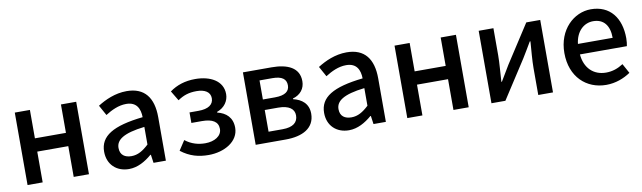

<svg xmlns="http://www.w3.org/2000/svg" viewBox="-37 -994 4811 1438"><g transform="rotate(-10 2368.0 -275.0)"><path d="M87 0H202V-234H438V0H554V-551H438V-335H202V-551H87Z M857 14C923 14 982 -20 1032 -63H1036L1045 0H1139V-331C1139 -478 1076 -564 939 -564C851 -564 774 -528 717 -492L760 -414C807 -444 861 -470 919 -470C1000 -470 1023 -414 1024 -351C795 -326 695 -265 695 -146C695 -49 762 14 857 14ZM892 -78C843 -78 806 -100 806 -155C806 -216 861 -258 1024 -277V-143C979 -101 940 -78 892 -78Z M1463 14C1583 14 1693 -49 1693 -153C1693 -231 1646 -272 1580 -288V-293C1639 -314 1670 -362 1670 -413C1670 -516 1572 -564 1461 -564C1383 -564 1320 -543 1266 -504L1311 -429C1355 -459 1396 -473 1455 -473C1517 -473 1559 -449 1559 -401C1559 -353 1520 -325 1444 -325H1376V-245H1456C1536 -245 1579 -219 1579 -164C1579 -110 1523 -77 1453 -77C1402 -77 1349 -90 1301 -128L1253 -55C1320 -3 1387 14 1463 14Z M1822 0H2051C2177 0 2272 -47 2272 -158C2272 -235 2221 -273 2157 -288V-293C2216 -310 2249 -353 2249 -409C2249 -512 2161 -551 2040 -551H1822ZM1934 -325V-470H2031C2106 -470 2137 -444 2137 -397C2137 -353 2105 -325 2026 -325ZM1934 -80V-245H2036C2118 -245 2158 -214 2158 -165C2158 -112 2121 -80 2041 -80Z M2530 14C2596 14 2655 -20 2705 -63H2709L2718 0H2812V-331C2812 -478 2749 -564 2612 -564C2524 -564 2447 -528 2390 -492L2433 -414C2480 -444 2534 -470 2592 -470C2673 -470 2696 -414 2697 -351C2468 -326 2368 -265 2368 -146C2368 -49 2435 14 2530 14ZM2565 -78C2516 -78 2479 -100 2479 -155C2479 -216 2534 -258 2697 -277V-143C2652 -101 2613 -78 2565 -78Z M2975 0H3090V-234H3326V0H3442V-551H3326V-335H3090V-551H2975Z M3615 0H3721L3908 -289C3928 -321 3958 -372 3978 -406H3983C3978 -335 3971 -262 3971 -205V0H4083V-551H3977L3790 -262C3771 -229 3740 -178 3720 -145H3716C3720 -215 3727 -288 3727 -345V-551H3615Z M4487 14C4558 14 4622 -11 4672 -45L4632 -118C4592 -92 4550 -77 4501 -77C4406 -77 4340 -140 4331 -245H4688C4691 -259 4694 -281 4694 -304C4694 -459 4615 -564 4469 -564C4341 -564 4218 -454 4218 -275C4218 -93 4336 14 4487 14ZM4330 -325C4341 -421 4402 -473 4471 -473C4551 -473 4594 -419 4594 -325Z"/></g></svg>

Font: GenYoGothic2 TW M
Style: Regular
Weight: 500
Version: Version 2.100;PS 2.1;hotconv 16.6.51;makeotf.lib2.5.65220 DE